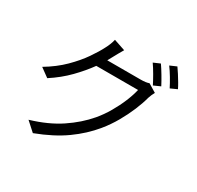

<svg xmlns="http://www.w3.org/2000/svg" viewBox="-188 -1056 1375 1342"><g transform="rotate(30 500.0 -385.5)"><path d="M765 -800Q784 -773 807.5 -733.5Q831 -694 847 -663L793 -639Q778 -669 755 -709Q732 -749 712 -777ZM875 -840Q888 -822 904 -797Q920 -772 934.5 -747.5Q949 -723 958 -704L905 -680Q889 -712 866 -750.5Q843 -789 822 -817ZM496 -752Q484 -733 472 -710.5Q460 -688 452 -674L429 -632H700Q741 -632 765 -641L831 -601Q817 -576 808 -548Q795 -498 770 -438.5Q745 -379 710.5 -318.5Q676 -258 631 -203Q563 -120 468 -52Q373 16 233 69L160 3Q298 -38 395 -103Q492 -168 560 -248Q599 -294 631 -349Q663 -404 686 -459.5Q709 -515 719 -560H382Q336 -496 273.5 -432Q211 -368 128 -314L58 -365Q145 -417 207 -478.5Q269 -540 310 -599.5Q351 -659 373 -703Q381 -717 390.5 -740.5Q400 -764 404 -783Z"/></g></svg>

Font: Go Noto Current
Style: Regular
Weight: 400
Designer: Monotype Design Team
Foundry: Monotype Imaging Inc.
Version: Version 2.007; ttfautohint (v1.8) -l 8 -r 50 -G 200 -x 14 -D